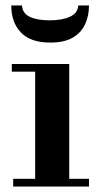

<svg xmlns="http://www.w3.org/2000/svg" viewBox="-20 -679 365 699"><path d="M108 -15V-430H232V-15ZM28 0V-28H304V0ZM23 -418V-446H232V-418ZM163 -524Q91 -524 56 -561Q21 -598 21 -659H60Q62 -630 89 -617.5Q116 -605 161 -605Q206 -605 234.5 -618Q263 -631 265 -659H304Q304 -621 289.5 -590Q275 -559 244 -541.5Q213 -524 163 -524Z"/></svg>

Font: Libre Bodoni Medium
Style: Regular
Weight: 500
Designer: Pablo Impallari, Rodrigo Fuenzalida
Foundry: Impallari Type
Version: Version 2.005;gftools[0.9.23]